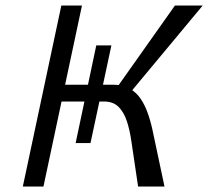

<svg xmlns="http://www.w3.org/2000/svg" viewBox="-20 -678 757 698"><path d="M482 0 458 -162Q452 -205 441 -238Q430 -271 410.5 -290Q391 -309 358 -309H191L204 -370H393Q427 -370 451.5 -356Q476 -342 492 -318Q508 -294 519 -261.5Q530 -229 537 -193L578 0ZM63 0 203 -658H278L138 0ZM384 -330 616 -658H717L444 -330ZM309 -158H255L330 -513H385Z"/></svg>

Font: Ysabeau Office Medium
Style: Italic
Weight: 500
Italic angle: -12°
Designer: Christian Thalmann (Catharsis Fonts)
Version: Version 2.001;gftools[0.9.30]; featfreeze: tnum,lnum,ss02